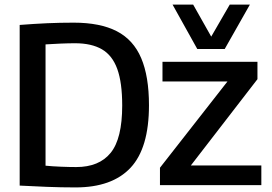

<svg xmlns="http://www.w3.org/2000/svg" viewBox="-20 -809 1187 839"><path d="M310 10Q246 10 185 7.5Q124 5 66 2V-700Q130 -705 186 -707.5Q242 -710 302 -710Q418 -710 490.5 -672.5Q563 -635 597 -555Q631 -475 631 -349Q631 -162 550.5 -76Q470 10 310 10ZM313 -79Q413 -79 463.5 -141Q514 -203 514 -348Q514 -448 492.5 -507.5Q471 -567 425.5 -593.5Q380 -620 308 -620Q280 -620 244 -618.5Q208 -617 179 -615V-85Q209 -82 246.5 -80.5Q284 -79 313 -79ZM679 0V-76L974 -453H690V-539H1105V-463L814 -86H1122V0ZM1072 -789 962 -595H842L734 -789H824L903 -649L984 -789Z"/></svg>

Font: Georama Medium
Style: Regular
Weight: 500
Designer: Jean-Baptiste Levee
Foundry: Production Type
Version: Version 1.000